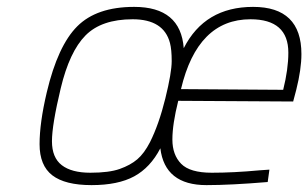

<svg xmlns="http://www.w3.org/2000/svg" viewBox="-20 -529 896 558"><path d="M734 -34 763 -36 758 0Q650 9 580 9Q459 9 446 -98Q417 -42 370 -16.5Q323 9 246 9Q169 9 132 -19.5Q95 -48 95 -110Q95 -172 116 -261Q148 -396 204.5 -452.5Q261 -509 370 -509Q505 -509 514 -389Q575 -509 715.5 -509Q856 -509 856 -372Q856 -328 841 -268L832 -234L498 -236Q481 -168 481 -123.5Q481 -79 506.5 -53Q532 -27 595.5 -27Q659 -27 734 -34ZM416 -116Q442 -168 460.5 -243Q479 -318 479 -351.5Q479 -385 474 -404Q456 -473 365.5 -473Q275 -473 228.5 -426Q182 -379 156.5 -272.5Q131 -166 131 -118.5Q131 -71 159.5 -49Q188 -27 242.5 -27Q297 -27 328 -38Q359 -49 379 -66Q399 -83 416 -116ZM803 -268Q818 -328 818 -376Q818 -473 708 -473Q554 -473 506 -270Z"/></svg>

Font: TitilliumWebThinItalic
Style: Thin Italic
Weight: 200
Italic angle: -13°
Version: Version 1.001;PS 57.000;hotconv 1.0.70;makeotf.lib2.5.55311